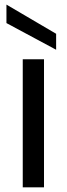

<svg xmlns="http://www.w3.org/2000/svg" viewBox="-20 -802 286 822"><path d="M77.4 0V-548.3H168.4V0ZM7.6 -703.2V-782.3L220.3 -657.4V-589Z"/></svg>

Font: Poppins Variable
Style: Regular
Weight: 100
Designer: Jonny Pinhorn
Foundry: Indian Type Foundry
Version: Version 6.000